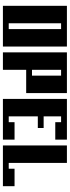

<svg xmlns="http://www.w3.org/2000/svg" viewBox="400 -880 480 1320"><g transform="rotate(90 640.0 -220.0)"><path d="M20 -440H300V0H20ZM140 -400V-40H180V-400Z M340 -440H620V-160H460V0H340ZM460 -400V-200H500V-400Z M660 -440H940V-360H820V-400H780V-280H860V-240H780V-40H820V-80H940V0H660Z M980 -440H1100V-40H1140V-80H1260V0H980Z"/></g></svg>

Font: SOV_poster
Style: Bold
Weight: 700
Version: Version 1.00